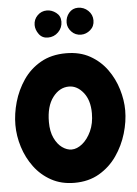

<svg xmlns="http://www.w3.org/2000/svg" viewBox="-59 -838 683 959"><g transform="rotate(-5 283.0 -358.0)"><path d="M289.1 -572.3Q358.4 -572.3 409.2 -543.7Q460 -515.1 493.2 -469Q526.4 -422.9 542.7 -368.4Q559.1 -314 559.1 -262.7Q559.1 -206.5 541.5 -147.2Q523.9 -87.9 488.8 -37.1Q453.6 13.7 400.4 44.9Q347.2 76.2 275.9 76.2Q210 76.2 159.4 48.3Q108.9 20.5 75 -25.4Q41 -71.3 23.7 -126.7Q6.3 -182.1 6.3 -237.3Q6.3 -293 22.9 -351.6Q39.6 -410.2 73.7 -460.4Q107.9 -510.7 161.6 -541.5Q215.3 -572.3 289.1 -572.3ZM289.1 -405.3Q241.7 -405.3 208 -360.8Q174.3 -316.4 174.3 -237.3Q174.3 -189.9 189.7 -157.2Q205.1 -124.5 228.5 -107.7Q252 -90.8 275.9 -90.8Q302.7 -90.8 329.6 -112.5Q356.4 -134.3 374.3 -172.9Q392.1 -211.4 392.1 -262.7Q392.1 -328.1 361.1 -366.7Q330.1 -405.3 289.1 -405.3ZM440.4 -724.1Q440.4 -694.3 419.4 -676.3Q398.4 -658.2 373 -658.2Q343.8 -658.2 324.7 -678.7Q305.7 -699.2 305.7 -723.6Q305.7 -752 323.2 -772.7Q340.8 -793.5 368.2 -793.5Q397.9 -793.5 419.2 -773.2Q440.4 -752.9 440.4 -724.1ZM280.3 -731.9Q280.3 -701.2 258.8 -679.7Q237.3 -658.2 206.5 -658.2Q177.7 -658.2 161.6 -680.4Q145.5 -702.6 145.5 -726.1Q145.5 -753.9 165 -773.7Q184.6 -793.5 212.4 -793.5Q236.8 -793.5 258.5 -777.1Q280.3 -760.7 280.3 -731.9Z"/></g></svg>

Font: Mikhak-FD Black
Style: Regular
Weight: 900
Designer: Amin Abedi
Version: Version 3.2